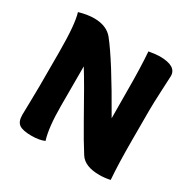

<svg xmlns="http://www.w3.org/2000/svg" viewBox="-150 -815 964 966"><g transform="rotate(30 331.5 -332.0)"><path d="M608 -4Q576 3 546 3Q461 3 431 -44Q392 -105 342 -194Q250 -359 205 -431V-203Q205 -76 226 -10Q197 3 151 3Q101 3 80 -11.5Q59 -26 59 -66Q59 -82 60.5 -139Q62 -196 62 -231V-431Q62 -592 43 -653Q91 -667 130 -667Q202 -667 238 -623Q311 -532 457 -275L456 -431Q456 -568 449 -659Q491 -666 511 -666Q609 -666 609 -608Q609 -604 605 -523.5Q601 -443 601 -404V-233Q601 -95 608 -4Z"/></g></svg>

Font: Overlock Black
Style: Regular
Weight: 900
Designer: Dario Muhafara
Foundry: Dario Manuel Muhafara
Version: Version 1.002